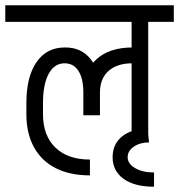

<svg xmlns="http://www.w3.org/2000/svg" viewBox="-45 -650 679 728"><path d="M454 -123V-585H517V-123ZM197 -567V-630H614V-567ZM271 -299Q271 -379 320 -424.5Q369 -470 457 -470V-410Q399 -410 366.5 -381Q334 -352 334 -299ZM456 -410V-470H472V-410ZM296 15Q221 15 167 -12Q113 -39 84 -91.5Q55 -144 55 -217H118Q118 -136 165 -90.5Q212 -45 296 -45ZM55 -217V-260H118V-217ZM55 -259Q55 -359 93.5 -414.5Q132 -470 200 -470V-410Q161 -410 139.5 -370Q118 -330 118 -259ZM271 -213V-299H334V-213ZM271 -299Q271 -352 252.5 -381Q234 -410 200 -410V-470Q263 -471 298.5 -426Q334 -381 334 -299ZM-25 -567V-630H446V-567ZM454 -171V-470H517V-171ZM382 -54Q382 -103 417 -132Q452 -161 515 -163L520 -110Q486 -110 462.5 -94Q439 -78 439 -54ZM539 58Q465 58 423.5 28Q382 -2 382 -54H439Q439 -29 467.5 -12.5Q496 4 539 4Z"/></svg>

Font: Akshar Light Light
Style: Regular
Weight: 300
Version: Version 1.100